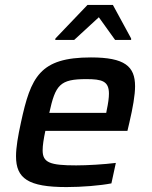

<svg xmlns="http://www.w3.org/2000/svg" viewBox="-20 -751 616 779"><path d="M205 -595 204 -589H281L381 -681L447 -589H512V-595L438 -731H335ZM250 8C311 8 387 2 432 -7L450 -90C402 -84 334 -80 289 -80C183 -80 153 -91 153 -141C153 -161 157 -187 164 -220H497L505 -254C519 -314 528 -365 528 -401C528 -482 486 -518 349 -518C141 -518 105 -439 65 -254C53 -199 45 -153 45 -117C45 -27 94 8 250 8ZM411 -293H180C205 -407 223 -430 330 -430C394 -430 422 -422 422 -371C422 -354 419 -332 413 -304Z"/></svg>

Font: Saira UNSAM Medium Italic
Style: Regular
Weight: 500
Italic angle: -12°
Designer: Hector Gatti with collaboration of the Omnibus-Type team
Foundry: Omnibus-Type
Version: Version 0.072;PS 000.072;hotconv 1.0.88;makeotf.lib2.5.64775